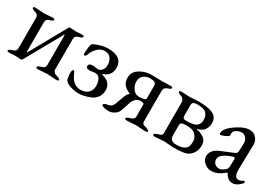

<svg xmlns="http://www.w3.org/2000/svg" viewBox="9 -947 2121 1495"><g transform="rotate(30 1069.5 -200.0)"><path d="M467 3 386 -2 305 3Q285 3 285 -6.5Q285 -16 303.5 -22Q322 -28 328 -31Q350 -41 350 -63V-329Q348 -333 346 -334L163 -7Q158 3 148 3L101 0L45 3Q25 3 25 -6.5Q25 -16 52.5 -25Q80 -34 85 -44Q90 -54 90 -63V-337Q90 -360 72 -369Q65 -372 47 -378Q29 -384 29 -393.5Q29 -403 49 -403L126 -398L201 -403Q221 -403 221 -393.5Q221 -384 203 -378Q185 -372 178 -369Q160 -360 160 -337V-75Q162 -70 165 -69L345 -392Q350 -403 361 -403L411 -400L464 -403Q484 -403 484 -393.5Q484 -384 465.5 -378Q447 -372 440 -369Q420 -360 420 -337V-63Q420 -51 428 -42.5Q436 -34 442.5 -31Q449 -28 468 -22Q487 -16 487 -6.5Q487 3 467 3Z M664 -237 707 -231Q726 -231 741.5 -249Q757 -267 757 -298.5Q757 -330 739.5 -355.5Q722 -381 684 -381Q631 -381 592 -317Q588 -311 584 -298Q574 -271 564 -271Q554 -271 554 -288.5Q554 -306 558 -340.5Q562 -375 574 -380Q642 -411 697 -411Q828 -411 828 -311Q828 -283 817 -263Q806 -243 793.5 -235Q781 -227 760 -218Q751 -214 760 -211Q842 -190 842 -120Q842 -82 823 -55Q804 -28 774 -16Q716 8 672 8Q628 8 587.5 -7Q547 -22 541 -46Q535 -73 535 -101.5Q535 -130 550 -130Q555 -130 568 -100Q602 -24 669 -24Q710 -24 735.5 -47.5Q761 -71 761 -109.5Q761 -148 746.5 -172Q732 -196 704 -196L657 -190Q623 -190 623 -212Q623 -237 664 -237Z M1091 -205Q1151 -205 1151 -225V-335Q1151 -357 1139 -365Q1127 -373 1094.5 -373Q1062 -373 1038 -353.5Q1014 -334 1014 -299.5Q1014 -265 1035 -235Q1056 -205 1091 -205ZM1264 3 1184 -2 1106 3Q1083 3 1083 -6.5Q1083 -16 1106 -24Q1107 -24 1114.5 -26.5Q1122 -29 1124 -29.5Q1126 -30 1132 -32.5Q1138 -35 1140 -37.5Q1142 -40 1145 -44Q1151 -49 1151 -62V-167Q1151 -177 1144 -180Q1137 -183 1115 -183Q1093 -183 1076.5 -166Q1060 -149 1053 -127L1024 -43Q1016 -20 990.5 -5Q965 10 943 10Q921 10 905 6Q877 0 877 -12Q877 -24 922 -32Q951 -38 963 -74L982 -127Q998 -173 1010 -180.5Q1022 -188 1012 -192Q978 -207 959 -229Q940 -251 940 -296Q940 -341 986 -371.5Q1032 -402 1095 -402L1188 -400L1258 -402Q1281 -402 1281 -392.5Q1281 -383 1260.5 -376.5Q1240 -370 1230.5 -360.5Q1221 -351 1221 -330V-59Q1221 -37 1240 -31Q1243 -30 1253 -28Q1287 -18 1287 -6Q1287 3 1264 3Z M1471 -348V-252Q1471 -227 1498.5 -227Q1526 -227 1543.5 -229Q1561 -231 1580 -238Q1618 -252 1618 -302Q1618 -337 1597 -359Q1576 -381 1517 -381Q1490 -381 1480.5 -373Q1471 -365 1471 -348ZM1364 -405 1423 -402H1433L1517 -406Q1599 -406 1643 -385Q1687 -364 1687 -311Q1687 -272 1663 -243Q1643 -222 1611 -216Q1599 -214 1611 -211Q1648 -204 1676.5 -182.5Q1705 -161 1705 -122Q1705 -83 1688 -54.5Q1671 -26 1641 -11.5Q1611 3 1516 3L1435 -3L1358 3H1355Q1335 3 1335 -6Q1335 -18 1369 -28Q1395 -34 1399 -46Q1401 -51 1401 -59V-330Q1401 -367 1364 -378Q1341 -386 1341 -395.5Q1341 -405 1364 -405ZM1471 -172V-77Q1471 -27 1526 -27Q1604 -27 1623 -66Q1631 -84 1631 -111.5Q1631 -139 1615.5 -160.5Q1600 -182 1580 -189.5Q1560 -197 1515.5 -197Q1471 -197 1471 -172Z M1855 -87Q1855 -61 1871 -46.5Q1887 -32 1910 -32Q1933 -32 1964 -59Q1975 -68 1976 -99L1978 -148Q1979 -169 1969 -169Q1962 -169 1955 -166Q1855 -132 1855 -87ZM1856 -314 1857 -300Q1857 -291 1828.5 -278Q1800 -265 1790 -265Q1780 -265 1780 -274Q1780 -308 1814.5 -338.5Q1849 -369 1891 -391.5Q1933 -414 1968.5 -414Q2004 -414 2028 -388Q2052 -362 2051 -325L2046 -109V-103Q2046 -32 2082 -32Q2107 -32 2122 -46Q2126 -50 2132 -46.5Q2138 -43 2138 -37V-36Q2132 -23 2107 -4.5Q2082 14 2057.5 14Q2033 14 2016.5 1Q2000 -12 1993 -25Q1986 -38 1984 -38Q1980 -38 1966 -25Q1952 -12 1924.5 1Q1897 14 1863.5 14Q1830 14 1802.5 -11Q1775 -36 1775 -65Q1775 -125 1848 -155L1950 -197Q1969 -205 1973 -211Q1977 -217 1978 -237L1980 -299V-301Q1980 -327 1963.5 -346Q1947 -365 1925.5 -365Q1904 -365 1885 -354.5Q1866 -344 1861 -335Q1856 -326 1856 -314Z"/></g></svg>

Font: EB Garamond
Style: Regular
Weight: 400
Version: Version 0.012